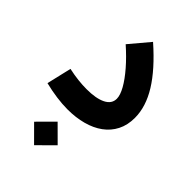

<svg xmlns="http://www.w3.org/2000/svg" viewBox="-237 -635 974 974"><g transform="rotate(45 250.5 -147.5)"><path d="M120 166.7 204.2 251.2 289 166.7 204.2 82.2ZM468 -208.7Q468 -288.1 416.6 -371.1Q365.2 -454.1 260.3 -546.3L170.5 -439.7Q219.2 -396.7 256.3 -353.9Q293.3 -311.2 313.9 -274.5Q334.5 -237.7 334.5 -212.3Q334.5 -175.7 296.6 -156.9Q258.8 -138.1 191.4 -138.1Q162.2 -138.1 130 -141.7Q97.8 -145.3 61 -153.2L29.6 -19.6Q73.8 -8.6 115.8 -2.9Q157.7 2.9 195.6 2.9Q254.9 2.9 304.7 -10.6Q354.5 -24 391.1 -50.7Q427.7 -77.4 447.8 -116.9Q468 -156.3 468 -208.7Z"/></g></svg>

Font: Estedad-FD VF
Style: Regular
Weight: 100
Designer: Amin Abedi
Version: Version 7.3